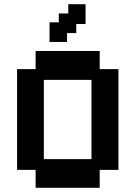

<svg xmlns="http://www.w3.org/2000/svg" viewBox="-20 -880 643 911"><path d="M149 11V-74H61V-552H149V-638H453V-552H542V-74H453V11ZM188 -125H414V-501H188ZM215 -681V-774H259V-816H304V-860H386V-766H342V-723H298V-681Z"/></svg>

Font: Pixelify Sans
Style: Bold
Weight: 700
Designer: Stefie Justprince
Foundry: Typecalism Foundryline
Version: Version 1.000